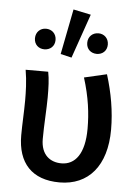

<svg xmlns="http://www.w3.org/2000/svg" viewBox="-55 -828 629 882"><g transform="rotate(5 259.0 -386.5)"><path d="M248 -785 207 -576 258 -564 329 -768ZM83 -638C83 -609 104 -591 130 -591C157 -591 178 -609 178 -638C178 -667 157 -686 130 -686C104 -686 83 -667 83 -638ZM324 -638C324 -609 345 -591 372 -591C398 -591 419 -609 419 -638C419 -667 398 -686 372 -686C345 -686 324 -667 324 -638ZM59 -188C59 -61 125 12 253 12C386 12 468 -83 468 -250C468 -334 453 -419 427 -502L323 -478C351 -389 360 -315 360 -245C360 -129 317 -76 254 -76C203 -76 159 -106 159 -180C159 -243 165 -323 165 -373C165 -417 164 -456 157 -490H53C62 -438 63 -388 63 -349C63 -296 59 -241 59 -188Z"/></g></svg>

Font: Cambridge Sans Medium
Style: Regular
Weight: 500
Version: Version 2.020;PS 002.020;hotconv 1.0.88;makeotf.lib2.5.64775